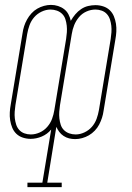

<svg xmlns="http://www.w3.org/2000/svg" viewBox="-20 -559 540 784"><path d="M92 205V187H153L189 -30Q173 -11 150.5 -1.5Q128 8 105 8Q89 8 73.5 3Q58 -2 47 -12.5Q36 -23 30 -37.5Q24 -52 21.5 -68Q19 -84 20 -100.5Q21 -117 24 -133L72 -423Q74 -438 78.5 -452Q83 -466 90.5 -479.5Q98 -493 108.5 -504.5Q119 -516 132 -523.5Q145 -531 159.5 -535Q174 -539 188 -539Q203 -539 217 -534.5Q231 -530 242 -521.5Q253 -513 259.5 -500.5Q266 -488 269 -474Q277 -488 287.5 -500.5Q298 -513 311.5 -522Q325 -531 340 -534.5Q355 -538 370 -538Q386 -538 401.5 -533Q417 -528 428 -517.5Q439 -507 445 -492.5Q451 -478 453.5 -462Q456 -446 455 -429.5Q454 -413 451 -397L403 -107Q401 -92 396.5 -78Q392 -64 385 -50.5Q378 -37 367 -25.5Q356 -14 343 -6.5Q330 1 315.5 5Q301 9 287 9Q274 9 262 6Q250 3 239.5 -4Q229 -11 222 -20.5Q215 -30 210 -41L173 187H232V205ZM106 -10Q124 -10 142 -18Q160 -26 173 -41Q186 -56 192.5 -73.5Q199 -91 202 -110L250 -400Q252 -413 253 -427Q254 -441 252.5 -454.5Q251 -468 247 -480.5Q243 -493 234 -502Q225 -511 212.5 -515.5Q200 -520 186 -520Q168 -520 150 -511.5Q132 -503 119.5 -488.5Q107 -474 100.5 -456Q94 -438 91 -420L43 -130Q41 -117 40 -103Q39 -89 40.5 -76Q42 -63 46 -50.5Q50 -38 58.5 -28.5Q67 -19 79.5 -14.5Q92 -10 106 -10ZM289 -10Q307 -10 325 -18.5Q343 -27 355.5 -41.5Q368 -56 374.5 -74Q381 -92 384 -110L432 -400Q434 -413 435 -427Q436 -441 434.5 -454Q433 -467 429 -479.5Q425 -492 416.5 -501.5Q408 -511 395.5 -515.5Q383 -520 370 -520Q351 -520 333 -512Q315 -504 302.5 -489Q290 -474 283 -456.5Q276 -439 273 -420L225 -130Q223 -117 222 -103Q221 -89 222.5 -75.5Q224 -62 228 -49.5Q232 -37 241 -28Q250 -19 262.5 -14.5Q275 -10 289 -10Z"/></svg>

Font: Iosevka Curly Slab ThObl
Style: Regular
Weight: 100
Italic angle: -9°
Monospace: yes
Designer: Belleve Invis
Foundry: Belleve Invis
Version: Version 11.0.0; ttfautohint (v1.8.3)